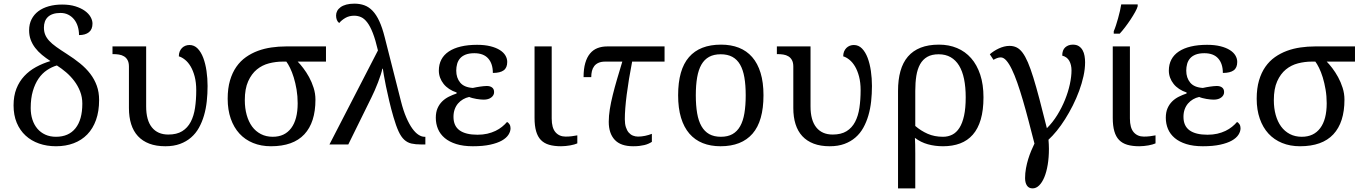

<svg xmlns="http://www.w3.org/2000/svg" viewBox="-20 -790 7441 1050"><path d="M430.2 -223.1Q430.2 -259.3 418 -290.3Q405.8 -321.3 386 -347.4Q366.2 -373.5 341.3 -394.8Q316.4 -416 291 -432.1Q262.7 -423.8 236.6 -406.2Q210.4 -388.7 190.9 -360.4Q171.4 -332 159.7 -292.2Q147.9 -252.4 147.9 -199.2Q147.9 -165 157.2 -136.2Q166.5 -107.4 184.3 -86.4Q202.1 -65.4 227.8 -53.7Q253.4 -42 286.1 -42Q355.5 -42 392.8 -88.6Q430.2 -135.3 430.2 -223.1ZM220.2 -639.2Q220.2 -617.7 227.1 -600.6Q233.9 -583.5 248.8 -567.1Q263.7 -550.8 287.6 -533.7Q311.5 -516.6 345.2 -495.1Q385.3 -469.7 418 -443.1Q450.7 -416.5 473.6 -386.5Q496.6 -356.4 509.3 -321.3Q522 -286.1 522 -243.2Q522 -181.2 505.1 -134Q488.3 -86.9 457.3 -54.9Q426.3 -22.9 382.8 -6.6Q339.4 9.8 286.1 9.8Q235.8 9.8 193.4 -5.1Q150.9 -20 119.9 -48.6Q88.9 -77.1 71.5 -118.7Q54.2 -160.2 54.2 -213.9Q54.2 -265.6 69.8 -305.2Q85.4 -344.7 112.8 -374Q140.1 -403.3 176.8 -423.3Q213.4 -443.4 255.9 -456.1Q231 -472.2 209.5 -490Q188 -507.8 172.4 -528.3Q156.7 -548.8 147.9 -572.5Q139.2 -596.2 139.2 -624Q139.2 -658.2 152.6 -684.6Q166 -710.9 189.9 -728.8Q213.9 -746.6 247.1 -755.9Q280.3 -765.1 319.8 -765.1Q361.3 -765.1 392.3 -755.4Q423.3 -745.6 444.1 -730.7Q464.8 -715.8 475.3 -697.3Q485.8 -678.7 485.8 -661.1Q485.8 -629.4 466.3 -613.8Q446.8 -598.1 412.1 -598.1Q412.1 -623 405.3 -645.3Q398.4 -667.5 385.3 -683.8Q372.1 -700.2 353.3 -709.7Q334.5 -719.2 311 -719.2Q287.1 -719.2 269.8 -713.4Q252.4 -707.5 241.5 -696.8Q230.5 -686 225.3 -671.4Q220.2 -656.7 220.2 -639.2Z M884.3 9.8Q834 9.8 796.6 -4.4Q759.3 -18.6 734.4 -45.4Q709.5 -72.3 697.3 -111.1Q685.1 -149.9 685.1 -199.2V-425.8Q685.1 -447.8 677.7 -461.2Q670.4 -474.6 658.2 -481.9Q646 -489.3 630.4 -491.7Q614.7 -494.1 598.1 -494.1H595.2V-536.1H779.3V-208Q779.3 -132.3 810.8 -93.3Q842.3 -54.2 900.4 -54.2Q946.8 -54.2 976.3 -72.5Q1005.9 -90.8 1022.9 -123.3Q1040 -155.8 1046.6 -200.2Q1053.2 -244.6 1053.2 -296.9Q1053.2 -338.9 1044.7 -371.3Q1036.1 -403.8 1022.5 -426.8Q1008.8 -449.7 991.7 -463.4Q974.6 -477.1 958 -481.9Q958 -496.6 962.6 -508.1Q967.3 -519.5 975.3 -527.6Q983.4 -535.6 993.9 -539.8Q1004.4 -543.9 1016.1 -543.9Q1042 -543.9 1060.8 -524.7Q1079.6 -505.4 1091.6 -473.6Q1103.5 -441.9 1109.4 -401.6Q1115.2 -361.3 1115.2 -319.8Q1115.2 -277.3 1110.8 -236.3Q1106.4 -195.3 1095.7 -158.7Q1085 -122.1 1067.9 -91.3Q1050.8 -60.5 1024.9 -38.1Q999 -15.6 964.4 -2.9Q929.7 9.8 884.3 9.8Z M1705.1 -245.1Q1705.1 -120.6 1644.3 -55.4Q1583.5 9.8 1461.9 9.8Q1407.7 9.8 1364 -8.1Q1320.3 -25.9 1289.6 -59.3Q1258.8 -92.8 1241.9 -141.1Q1225.1 -189.5 1225.1 -250Q1225.1 -306.6 1237.8 -349.9Q1250.5 -393.1 1272.7 -424.8Q1294.9 -456.5 1325.2 -477.8Q1355.5 -499 1390.6 -512Q1425.8 -524.9 1464.8 -530.5Q1503.9 -536.1 1543 -536.1H1762.7V-453.1H1607.9Q1621.6 -439.5 1638.4 -417.5Q1655.3 -395.5 1670.2 -368.4Q1685.1 -341.3 1695.1 -309.8Q1705.1 -278.3 1705.1 -245.1ZM1318.8 -242.2Q1318.8 -198.2 1329.1 -161.4Q1339.4 -124.5 1358.6 -98.1Q1377.9 -71.8 1406.5 -56.9Q1435.1 -42 1471.7 -42Q1537.1 -42 1572.5 -89.4Q1607.9 -136.7 1607.9 -225.1Q1607.9 -264.6 1601.8 -300.5Q1595.7 -336.4 1586.4 -366.5Q1577.1 -396.5 1566.2 -418.7Q1555.2 -440.9 1545.9 -453.1H1525.9Q1488.3 -453.1 1451.2 -443.6Q1414.1 -434.1 1384.8 -410.2Q1355.5 -386.2 1337.2 -345.5Q1318.8 -304.7 1318.8 -242.2Z M2046.9 -514.2Q2033.2 -572.8 2018.8 -609.6Q2004.4 -646.5 1988.3 -667.5Q1972.2 -688.5 1954.6 -696.3Q1937 -704.1 1917 -704.1Q1889.2 -704.1 1868.2 -691.7Q1847.2 -679.2 1835 -664.1Q1826.7 -669.9 1822.3 -680.7Q1817.9 -691.4 1817.9 -705.1Q1817.9 -718.3 1824 -730Q1830.1 -741.7 1842.5 -750.7Q1855 -759.8 1873.8 -764.9Q1892.6 -770 1918 -770Q1948.2 -770 1972.9 -761Q1997.6 -752 2017.8 -730.7Q2038.1 -709.5 2054.4 -674.1Q2070.8 -638.7 2084 -585.9L2172.9 -235.8Q2186 -184.1 2201.9 -147.5Q2217.8 -110.8 2234.6 -87.4Q2251.5 -64 2268.6 -53Q2285.6 -42 2300.8 -42H2306.2V0H2282.7Q2251.5 0 2229.5 -5.1Q2207.5 -10.3 2190.4 -26.1Q2173.3 -42 2159.7 -71.5Q2146 -101.1 2131.8 -149.9Q2118.7 -194.8 2108.4 -238.8Q2098.1 -282.7 2090.6 -318.8Q2083 -355 2078.9 -380.4Q2074.7 -405.8 2073.7 -414.1H2070.8Q2068.8 -401.9 2062.3 -381.8Q2055.7 -361.8 2047.4 -339.8Q2039.1 -317.9 2029.5 -296.1Q2020 -274.4 2011.7 -257.8L1884.8 0H1781.7Z M2475.1 -403.8Q2475.1 -364.3 2496.8 -338.1Q2518.6 -312 2565.9 -309.1Q2574.7 -311 2585 -313Q2595.2 -314.9 2605.5 -316.4Q2615.7 -317.9 2625.2 -318.8Q2634.8 -319.8 2642.1 -319.8Q2660.2 -319.8 2671.1 -311.5Q2682.1 -303.2 2682.1 -286.1Q2682.1 -269 2666.7 -257.1Q2651.4 -245.1 2625 -245.1Q2617.7 -245.1 2607.2 -246.1Q2596.7 -247.1 2585.4 -249Q2574.2 -251 2563.7 -253.7Q2553.2 -256.3 2545.9 -259.8Q2527.8 -255.9 2512.2 -246.8Q2496.6 -237.8 2484.9 -224.1Q2473.1 -210.4 2466.6 -192.1Q2460 -173.8 2460 -150.9Q2460 -101.1 2493.4 -77.1Q2526.9 -53.2 2591.3 -53.2Q2620.6 -53.2 2645 -58.8Q2669.4 -64.5 2689.7 -74.2Q2710 -84 2725.6 -96.7Q2741.2 -109.4 2752.9 -123Q2759.8 -120.1 2765.9 -110.8Q2772 -101.6 2772 -88.9Q2772 -70.8 2760.5 -53Q2749 -35.2 2724.4 -21.2Q2699.7 -7.3 2660.6 1.2Q2621.6 9.8 2565.9 9.8Q2513.7 9.8 2475.3 -2.2Q2437 -14.2 2412.1 -35.2Q2387.2 -56.2 2375.2 -84.7Q2363.3 -113.3 2363.3 -146Q2363.3 -176.3 2372.8 -198Q2382.3 -219.7 2398.2 -235.4Q2414.1 -251 2434.6 -261.2Q2455.1 -271.5 2477.1 -278.8V-284.2Q2454.6 -291.5 2436.5 -303.5Q2418.5 -315.4 2406 -331.1Q2393.6 -346.7 2386.7 -365.2Q2379.9 -383.8 2379.9 -403.8Q2379.9 -438 2393.8 -464.4Q2407.7 -490.7 2434.6 -508.5Q2461.4 -526.4 2500.2 -535.6Q2539.1 -544.9 2588.9 -544.9Q2630.9 -544.9 2661.9 -537.1Q2692.9 -529.3 2713.4 -516.4Q2733.9 -503.4 2743.9 -486.6Q2753.9 -469.7 2753.9 -451.2Q2753.9 -419.4 2734.4 -405.3Q2714.8 -391.1 2675.3 -391.1Q2675.3 -441.4 2649.9 -470.2Q2624.5 -499 2574.2 -499Q2545.9 -499 2526.6 -491.5Q2507.3 -483.9 2496.1 -470.9Q2484.9 -458 2480 -440.7Q2475.1 -423.3 2475.1 -403.8Z M2997.1 -536.1V-142.1Q2997.1 -90.8 3017.8 -66.9Q3038.6 -43 3073.2 -43Q3091.3 -43 3106.4 -44.9Q3121.6 -46.9 3137.2 -49.8V-5.9Q3130.9 -2.9 3120.6 0Q3110.4 2.9 3098.4 5.1Q3086.4 7.3 3073.2 8.5Q3060.1 9.8 3048.3 9.8Q3010.3 9.8 2982.9 1.7Q2955.6 -6.3 2938 -24.4Q2920.4 -42.5 2911.9 -72.3Q2903.3 -102.1 2903.3 -145V-536.1Z M3614.3 -453.1H3437Q3417.5 -352.5 3407.2 -271.7Q3397 -190.9 3397 -138.2Q3397 -112.8 3402.8 -94.5Q3408.7 -76.2 3418.5 -64.9Q3428.2 -53.7 3441.4 -48.3Q3454.6 -43 3469.2 -43Q3487.8 -43 3507.8 -47.1Q3527.8 -51.3 3544.9 -58.1V-14.2Q3535.6 -8.3 3525.6 -3.9Q3515.6 0.5 3503.4 3.4Q3491.2 6.3 3476.3 8.1Q3461.4 9.8 3442.4 9.8Q3374.5 9.8 3341.8 -25.4Q3309.1 -60.5 3309.1 -124Q3309.1 -155.8 3314.9 -192.6Q3320.8 -229.5 3331.1 -270.8Q3341.3 -312 3354.7 -357.7Q3368.2 -403.3 3383.3 -453.1H3290Q3268.1 -453.1 3253.2 -446.5Q3238.3 -439.9 3229.5 -428.2Q3220.7 -416.5 3217 -401.1Q3213.4 -385.7 3213.4 -368.2H3171.4Q3171.4 -413.6 3180.7 -445.3Q3189.9 -477.1 3206.8 -497.3Q3223.6 -517.6 3247.6 -526.9Q3271.5 -536.1 3300.3 -536.1H3614.3Z M4155.3 -269Q4155.3 -127.9 4095.5 -59.1Q4035.6 9.8 3920.4 9.8Q3866.2 9.8 3823.2 -7.3Q3780.3 -24.4 3750.2 -59.1Q3720.2 -93.8 3704.3 -146.2Q3688.5 -198.7 3688.5 -269Q3688.5 -409.2 3747.8 -477.5Q3807.1 -545.9 3923.3 -545.9Q3977.5 -545.9 4020.5 -529.1Q4063.5 -512.2 4093.5 -477.8Q4123.5 -443.4 4139.4 -391.4Q4155.3 -339.4 4155.3 -269ZM3785.2 -269Q3785.2 -213.4 3792.5 -170.9Q3799.8 -128.4 3816.2 -99.9Q3832.5 -71.3 3858.6 -56.6Q3884.8 -42 3922.4 -42Q3960 -42 3985.8 -56.6Q4011.7 -71.3 4027.8 -99.9Q4043.9 -128.4 4051 -170.9Q4058.1 -213.4 4058.1 -269Q4058.1 -324.7 4050.8 -366.7Q4043.5 -408.7 4027.3 -436.8Q4011.2 -464.8 3985.1 -479Q3959 -493.2 3921.4 -493.2Q3883.8 -493.2 3857.9 -479Q3832 -464.8 3815.9 -436.8Q3799.8 -408.7 3792.5 -366.7Q3785.2 -324.7 3785.2 -269Z M4517.6 9.8Q4467.3 9.8 4429.9 -4.4Q4392.6 -18.6 4367.7 -45.4Q4342.8 -72.3 4330.6 -111.1Q4318.4 -149.9 4318.4 -199.2V-425.8Q4318.4 -447.8 4311 -461.2Q4303.7 -474.6 4291.5 -481.9Q4279.3 -489.3 4263.7 -491.7Q4248 -494.1 4231.4 -494.1H4228.5V-536.1H4412.6V-208Q4412.6 -132.3 4444.1 -93.3Q4475.6 -54.2 4533.7 -54.2Q4580.1 -54.2 4609.6 -72.5Q4639.2 -90.8 4656.2 -123.3Q4673.3 -155.8 4679.9 -200.2Q4686.5 -244.6 4686.5 -296.9Q4686.5 -338.9 4678 -371.3Q4669.4 -403.8 4655.8 -426.8Q4642.1 -449.7 4625 -463.4Q4607.9 -477.1 4591.3 -481.9Q4591.3 -496.6 4595.9 -508.1Q4600.6 -519.5 4608.6 -527.6Q4616.7 -535.6 4627.2 -539.8Q4637.7 -543.9 4649.4 -543.9Q4675.3 -543.9 4694.1 -524.7Q4712.9 -505.4 4724.9 -473.6Q4736.8 -441.9 4742.7 -401.6Q4748.5 -361.3 4748.5 -319.8Q4748.5 -277.3 4744.1 -236.3Q4739.7 -195.3 4729 -158.7Q4718.3 -122.1 4701.2 -91.3Q4684.1 -60.5 4658.2 -38.1Q4632.3 -15.6 4597.7 -2.9Q4563 9.8 4517.6 9.8Z M5358.4 -257.8Q5358.4 -187.5 5343.5 -136.7Q5328.6 -85.9 5300 -53.5Q5271.5 -21 5230.5 -5.6Q5189.5 9.8 5137.2 9.8Q5092.8 9.8 5054.2 -1Q5015.6 -11.7 4983.4 -36.1Q4984.4 -22.5 4984.9 -0.2Q4985.4 22 4985.4 48.8V240.2H4891.1V-293Q4891.1 -354 4904.3 -401.1Q4917.5 -448.2 4945.1 -480.5Q4972.7 -512.7 5014.9 -529.3Q5057.1 -545.9 5115.2 -545.9Q5169.4 -545.9 5214.1 -527.1Q5258.8 -508.3 5290.8 -471.9Q5322.8 -435.5 5340.6 -381.8Q5358.4 -328.1 5358.4 -257.8ZM5261.2 -257.8Q5261.2 -314 5252.2 -357.7Q5243.2 -401.4 5224.9 -431.4Q5206.5 -461.4 5178.7 -477.3Q5150.9 -493.2 5113.3 -493.2Q5075.7 -493.2 5051 -479Q5026.4 -464.8 5011.7 -438.5Q4997.1 -412.1 4991.2 -375.2Q4985.4 -338.4 4985.4 -293V-101.1Q5016.1 -74.7 5053.2 -58.3Q5090.3 -42 5137.2 -42Q5164.6 -42 5187.5 -53.5Q5210.4 -64.9 5226.8 -90.6Q5243.2 -116.2 5252.2 -157.2Q5261.2 -198.2 5261.2 -257.8Z M5501 -539.1Q5522 -539.1 5539.3 -530.8Q5556.6 -522.5 5571.8 -502.4Q5586.9 -482.4 5601.3 -449Q5615.7 -415.5 5631.1 -365.7Q5646.5 -315.9 5664.6 -247.6Q5682.6 -179.2 5705.1 -88.9Q5736.8 -120.1 5762 -160.9Q5787.1 -201.7 5804.4 -244.6Q5821.8 -287.6 5830.8 -329.6Q5839.8 -371.6 5839.8 -404.8Q5839.8 -435.5 5827.6 -457.3Q5815.4 -479 5789.1 -485.8Q5789.1 -516.6 5805.7 -531.2Q5822.3 -545.9 5847.2 -545.9Q5867.2 -545.9 5880.1 -537.4Q5893.1 -528.8 5900.6 -515.1Q5908.2 -501.5 5911.1 -484.1Q5914.1 -466.8 5914.1 -449.2Q5914.1 -413.1 5905.3 -373.3Q5896.5 -333.5 5881.6 -293Q5866.7 -252.4 5846.9 -213.1Q5827.1 -173.8 5804.9 -138.7Q5782.7 -103.5 5759.3 -74.7Q5735.8 -45.9 5713.9 -25.9Q5714.8 -13.2 5715.6 -0.7Q5716.3 11.7 5716.3 23.9Q5716.3 71.3 5709.7 110.8Q5703.1 150.4 5691.2 179.2Q5679.2 208 5662.8 224.1Q5646.5 240.2 5627 240.2Q5606.4 240.2 5596.2 224.9Q5585.9 209.5 5585.9 184.1Q5585.9 156.7 5590.8 130.4Q5595.7 104 5603 80.1Q5610.4 56.2 5619.4 34.7Q5628.4 13.2 5637.2 -4.9Q5620.6 -69.3 5605 -129.2Q5589.4 -189 5574 -241.5Q5558.6 -293.9 5543.5 -337.2Q5528.3 -380.4 5513.4 -411.1Q5498.5 -441.9 5483.4 -459Q5468.3 -476.1 5453.1 -476.1Q5442.4 -476.1 5432.4 -472.2Q5422.4 -468.3 5413.1 -462.9L5393.1 -493.2Q5402.8 -502 5415.3 -510Q5427.7 -518.1 5441.7 -524.7Q5455.6 -531.2 5470.7 -535.2Q5485.8 -539.1 5501 -539.1Z M6159.2 -536.1V-142.1Q6159.2 -90.8 6179.9 -66.9Q6200.7 -43 6235.4 -43Q6253.4 -43 6268.6 -44.9Q6283.7 -46.9 6299.3 -49.8V-5.9Q6293 -2.9 6282.7 0Q6272.5 2.9 6260.5 5.1Q6248.5 7.3 6235.4 8.5Q6222.2 9.8 6210.4 9.8Q6172.4 9.8 6145 1.7Q6117.7 -6.3 6100.1 -24.4Q6082.5 -42.5 6074 -72.3Q6065.4 -102.1 6065.4 -145V-536.1ZM6070.8 -619.1Q6076.7 -632.3 6082.8 -651.1Q6088.9 -669.9 6094.5 -689.9Q6100.1 -710 6104.7 -730Q6109.4 -750 6111.8 -766.1H6201.7V-755.9Q6198.7 -744.1 6188 -724.6Q6177.2 -705.1 6162.8 -683.3Q6148.4 -661.6 6132.6 -640.9Q6116.7 -620.1 6103.5 -606H6070.8Z M6467.3 -403.8Q6467.3 -364.3 6489 -338.1Q6510.7 -312 6558.1 -309.1Q6566.9 -311 6577.1 -313Q6587.4 -314.9 6597.7 -316.4Q6607.9 -317.9 6617.4 -318.8Q6627 -319.8 6634.3 -319.8Q6652.3 -319.8 6663.3 -311.5Q6674.3 -303.2 6674.3 -286.1Q6674.3 -269 6658.9 -257.1Q6643.6 -245.1 6617.2 -245.1Q6609.9 -245.1 6599.4 -246.1Q6588.9 -247.1 6577.6 -249Q6566.4 -251 6555.9 -253.7Q6545.4 -256.3 6538.1 -259.8Q6520 -255.9 6504.4 -246.8Q6488.8 -237.8 6477.1 -224.1Q6465.3 -210.4 6458.7 -192.1Q6452.1 -173.8 6452.1 -150.9Q6452.1 -101.1 6485.6 -77.1Q6519 -53.2 6583.5 -53.2Q6612.8 -53.2 6637.2 -58.8Q6661.6 -64.5 6681.9 -74.2Q6702.1 -84 6717.8 -96.7Q6733.4 -109.4 6745.1 -123Q6752 -120.1 6758.1 -110.8Q6764.2 -101.6 6764.2 -88.9Q6764.2 -70.8 6752.7 -53Q6741.2 -35.2 6716.6 -21.2Q6691.9 -7.3 6652.8 1.2Q6613.8 9.8 6558.1 9.8Q6505.9 9.8 6467.5 -2.2Q6429.2 -14.2 6404.3 -35.2Q6379.4 -56.2 6367.4 -84.7Q6355.5 -113.3 6355.5 -146Q6355.5 -176.3 6365 -198Q6374.5 -219.7 6390.4 -235.4Q6406.2 -251 6426.8 -261.2Q6447.3 -271.5 6469.2 -278.8V-284.2Q6446.8 -291.5 6428.7 -303.5Q6410.6 -315.4 6398.2 -331.1Q6385.7 -346.7 6378.9 -365.2Q6372.1 -383.8 6372.1 -403.8Q6372.1 -438 6386 -464.4Q6399.9 -490.7 6426.8 -508.5Q6453.6 -526.4 6492.4 -535.6Q6531.2 -544.9 6581.1 -544.9Q6623 -544.9 6654.1 -537.1Q6685.1 -529.3 6705.6 -516.4Q6726.1 -503.4 6736.1 -486.6Q6746.1 -469.7 6746.1 -451.2Q6746.1 -419.4 6726.6 -405.3Q6707 -391.1 6667.5 -391.1Q6667.5 -441.4 6642.1 -470.2Q6616.7 -499 6566.4 -499Q6538.1 -499 6518.8 -491.5Q6499.5 -483.9 6488.3 -470.9Q6477.1 -458 6472.2 -440.7Q6467.3 -423.3 6467.3 -403.8Z M7332.5 -245.1Q7332.5 -120.6 7271.7 -55.4Q7210.9 9.8 7089.4 9.8Q7035.2 9.8 6991.5 -8.1Q6947.8 -25.9 6917 -59.3Q6886.2 -92.8 6869.4 -141.1Q6852.5 -189.5 6852.5 -250Q6852.5 -306.6 6865.2 -349.9Q6877.9 -393.1 6900.1 -424.8Q6922.4 -456.5 6952.6 -477.8Q6982.9 -499 7018.1 -512Q7053.2 -524.9 7092.3 -530.5Q7131.3 -536.1 7170.4 -536.1H7390.1V-453.1H7235.4Q7249 -439.5 7265.9 -417.5Q7282.7 -395.5 7297.6 -368.4Q7312.5 -341.3 7322.5 -309.8Q7332.5 -278.3 7332.5 -245.1ZM6946.3 -242.2Q6946.3 -198.2 6956.5 -161.4Q6966.8 -124.5 6986.1 -98.1Q7005.4 -71.8 7033.9 -56.9Q7062.5 -42 7099.1 -42Q7164.6 -42 7200 -89.4Q7235.4 -136.7 7235.4 -225.1Q7235.4 -264.6 7229.2 -300.5Q7223.1 -336.4 7213.9 -366.5Q7204.6 -396.5 7193.6 -418.7Q7182.6 -440.9 7173.3 -453.1H7153.3Q7115.7 -453.1 7078.6 -443.6Q7041.5 -434.1 7012.2 -410.2Q6982.9 -386.2 6964.6 -345.5Q6946.3 -304.7 6946.3 -242.2Z"/></svg>

Font: Droid-TTFautohint Serif
Style: Regular
Weight: 400
Foundry: Ascender Corporation
Version: Version 1.00; ttfautohint (v1.00rc1.4-1a1c-dirty) -l 8 -r 50